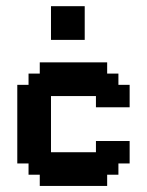

<svg xmlns="http://www.w3.org/2000/svg" viewBox="-20 -613 484 633"><path d="M148.1 -592.6H259.3V-481.5H148.1ZM74.1 -74.1H37V-333.3H74.1V-370.4H111.1V-407.4H333.3V-370.4H370.4V-333.3H407.4V-259.3H296.3V-296.3H148.1V-111.1H296.3V-148.1H407.4V-74.1H370.4V-37H333.3V0H111.1V-37H74.1Z"/></svg>

Font: Jersey 15
Style: Regular
Weight: 400
Designer: Sarah Cadigan-Fried
Version: Version 1.001; ttfautohint (v1.8.4.7-5d5b)